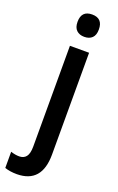

<svg xmlns="http://www.w3.org/2000/svg" viewBox="-226 -797 663 1083"><g transform="rotate(20 106.0 -256.0)"><path d="M62 -685Q62 -752 126 -752Q190 -752 190 -685Q190 -651 173 -634.5Q156 -618 126 -618Q97 -618 79.5 -634.5Q62 -651 62 -685ZM34 240Q-8 240 -39 229V132Q-12 141 12 141Q39 141 53.5 122.5Q68 104 68 62V-543H183V68Q183 239 34 240Z"/></g></svg>

Font: Noto Sans Gurmukhi Condensed SemiBold
Style: Regular
Weight: 600
Width: 3
Designer: Jelle Bosma - Monotype Design Team
Foundry: Monotype Imaging Inc.
Version: Version 2.004; ttfautohint (v1.8.4.7-5d5b)